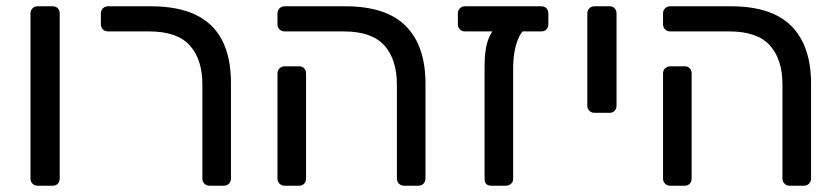

<svg xmlns="http://www.w3.org/2000/svg" viewBox="-20 -591 2672 611"><path d="M100 0Q90 0 83.5 -6.5Q77 -13 77 -23V-548Q77 -558 83.5 -564.5Q90 -571 100 -571H147Q158 -571 164 -564.5Q170 -558 170 -548V-23Q170 -13 164 -6.5Q158 0 147 0Z M647 0Q637 0 630.5 -6.5Q624 -13 624 -23V-322Q624 -402 584 -446.5Q544 -491 455 -491H324Q314 -491 307.5 -497.5Q301 -504 301 -514V-548Q301 -558 307.5 -564.5Q314 -571 324 -571H460Q546 -571 602.5 -544Q659 -517 687 -462.5Q715 -408 715 -327V-23Q715 -13 708.5 -6.5Q702 0 692 0Z M1266 0Q1256 0 1249.5 -6.5Q1243 -13 1243 -23V-322Q1243 -402 1203 -446.5Q1163 -491 1074 -491H886Q876 -491 869.5 -497.5Q863 -504 863 -514V-548Q863 -558 869.5 -564.5Q876 -571 886 -571H1079Q1209 -571 1271.5 -508Q1334 -445 1334 -325V-23Q1334 -13 1327.5 -6.5Q1321 0 1311 0ZM886 0Q876 0 869.5 -6.5Q863 -13 863 -23V-357Q863 -367 869.5 -373.5Q876 -380 886 -380H932Q942 -380 948 -373.5Q954 -367 954 -357V-23Q954 -13 948 -6.5Q942 0 932 0Z M1544 0Q1522 0 1522 -22V-379Q1522 -438 1536 -471Q1550 -504 1570 -504H1669Q1644 -504 1628.5 -466Q1613 -428 1613 -372V-22Q1613 -12 1606 -6Q1599 0 1589 0ZM1460 -491Q1450 -491 1443.5 -497.5Q1437 -504 1437 -514V-548Q1437 -558 1443.5 -564.5Q1450 -571 1460 -571H1702Q1713 -571 1719 -564.5Q1725 -558 1725 -548V-514Q1725 -504 1719 -497.5Q1713 -491 1702 -491Z M1872 -232Q1862 -232 1855.5 -238.5Q1849 -245 1849 -255V-548Q1849 -558 1855.5 -564.5Q1862 -571 1872 -571H1920Q1930 -571 1936 -564.5Q1942 -558 1942 -548V-255Q1942 -245 1936 -238.5Q1930 -232 1920 -232Z M2493 0Q2483 0 2476.5 -6.5Q2470 -13 2470 -23V-322Q2470 -402 2430 -446.5Q2390 -491 2301 -491H2113Q2103 -491 2096.5 -497.5Q2090 -504 2090 -514V-548Q2090 -558 2096.5 -564.5Q2103 -571 2113 -571H2306Q2436 -571 2498.5 -508Q2561 -445 2561 -325V-23Q2561 -13 2554.5 -6.5Q2548 0 2538 0ZM2113 0Q2103 0 2096.5 -6.5Q2090 -13 2090 -23V-357Q2090 -367 2096.5 -373.5Q2103 -380 2113 -380H2159Q2169 -380 2175 -373.5Q2181 -367 2181 -357V-23Q2181 -13 2175 -6.5Q2169 0 2159 0Z"/></svg>

Font: DVN-Rubik
Style: Regular
Weight: 400
Designer: Hubert and Fischer
Foundry: Hubert & Fischer
Version: Version 2.102